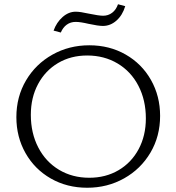

<svg xmlns="http://www.w3.org/2000/svg" viewBox="-20 -877 830 903"><path d="M232 -733Q246 -772 274.5 -797Q303 -822 336 -822Q357 -822 397 -813Q445 -803 465 -803Q489 -803 507.5 -817Q526 -831 535 -857L569 -848Q556 -805 527.5 -780Q499 -755 464 -755Q442 -755 396 -765Q358 -774 336 -774Q312 -774 294 -761Q276 -748 266 -724ZM57 -326Q57 -422 102.5 -499Q148 -576 226.5 -620Q305 -664 400 -664Q495 -664 571 -620.5Q647 -577 690 -501Q733 -425 733 -332Q733 -236 687.5 -159Q642 -82 563.5 -38Q485 6 390 6Q295 6 219 -37.5Q143 -81 100 -157Q57 -233 57 -326ZM666 -320Q666 -406 631 -473.5Q596 -541 533 -578.5Q470 -616 390 -616Q313 -616 253 -580.5Q193 -545 159 -481.5Q125 -418 125 -337Q125 -251 160 -183.5Q195 -116 257.5 -78.5Q320 -41 400 -41Q477 -41 537.5 -76.5Q598 -112 632 -175.5Q666 -239 666 -320Z"/></svg>

Font: Ysabeau SC Semilight
Style: Regular
Weight: 300
Designer: Christian Thalmann (Catharsis Fonts)
Version: Version 0.003